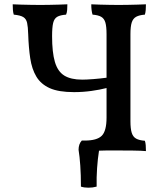

<svg xmlns="http://www.w3.org/2000/svg" viewBox="-20 -699 750 892"><path d="M356 168Q356 114 353 70.5Q350 27 345 -3Q345 -30 360 -46H374Q430 -46 452.5 -68Q475 -90 475 -153V-290Q444 -282 404.5 -276.5Q365 -271 324 -271Q252 -271 211 -289.5Q170 -308 149 -343Q128 -378 120.5 -428Q113 -478 111 -540Q110 -574 106 -592.5Q102 -611 88.5 -619.5Q75 -628 44 -631Q41 -640 40 -652.5Q39 -665 39 -679Q56 -678 78 -677.5Q100 -677 123 -676.5Q146 -676 167 -676Q189 -676 210.5 -676.5Q232 -677 253 -677.5Q274 -678 293 -679Q293 -665 292 -652.5Q291 -640 287 -631Q260 -629 246 -621Q232 -613 227 -592.5Q222 -572 222 -531Q222 -456 235 -411.5Q248 -367 278.5 -348Q309 -329 362 -329Q381 -329 413.5 -331.5Q446 -334 475 -338V-540Q475 -576 469.5 -594.5Q464 -613 450 -621Q436 -629 410 -631Q407 -640 405.5 -652.5Q404 -665 404 -679Q422 -678 443.5 -677.5Q465 -677 487.5 -676.5Q510 -676 531 -676Q553 -676 575 -676.5Q597 -677 618 -677.5Q639 -678 658 -679Q658 -665 657 -652.5Q656 -640 653 -631Q627 -629 612.5 -621Q598 -613 592 -594.5Q586 -576 586 -540V-136Q586 -101 592 -82Q598 -63 612.5 -55Q627 -47 653 -45Q656 -37 657 -24.5Q658 -12 658 3Q639 1 598.5 0.5Q558 0 519 0Q497 0 477.5 0Q458 0 440 1Q434 39 431 82.5Q428 126 429 168Q411 173 391 173Q371 173 356 168Z"/></svg>

Font: Vollkorn Medium
Style: Regular
Weight: 500
Designer: Friedrich Althausen
Foundry: Friedrich Althausen
Version: Version 5.000